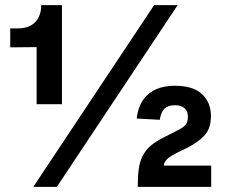

<svg xmlns="http://www.w3.org/2000/svg" viewBox="-20 -730 886 750"><path d="M123 -323V-546L20 -545V-619H48Q94 -619 117.5 -643.5Q141 -668 141 -710H222V-323ZM110 0 582 -710H674L202 0ZM518 0Q518 -41 522 -70Q526 -99 537.5 -121.5Q549 -144 569.5 -161.5Q590 -179 623 -195L670 -219Q695 -231 704.5 -242Q714 -253 714 -275Q714 -295 701 -307Q688 -319 664 -319Q637 -319 623 -306Q609 -293 604 -262L514 -267Q521 -329 559 -362Q597 -395 663 -395Q735 -395 769.5 -362Q804 -329 804 -277Q804 -230 780.5 -203Q757 -176 712 -153L667 -131Q640 -117 630 -105.5Q620 -94 620 -83H805V0Z"/></svg>

Font: Geist
Style: Bold
Weight: 400
Designer: Basement.studio, Andrés Briganti, Mateo Zaragoza
Foundry: Basement.studio, Vercel, Andrés Briganti, Guido Ferreyra, Mateo Zaragoza
Version: Version 1.401